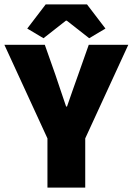

<svg xmlns="http://www.w3.org/2000/svg" viewBox="-30 -854 604 874"><path d="M186 0H358V-224L554 -650H374L326 -514C309 -465 292 -420 275 -369H271C254 -420 238 -465 222 -514L174 -650H-10L186 -224ZM168 -680 270 -760H274L376 -680L450 -724L366 -834H178L94 -724Z"/></svg>

Font: Source Sans Pro Black
Style: Regular
Weight: 900
Designer: Paul D. Hunt
Foundry: Adobe Systems Incorporated
Version: Version 3.006;hotconv 1.0.111;makeotfexe 2.5.65597